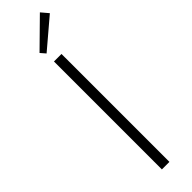

<svg xmlns="http://www.w3.org/2000/svg" viewBox="-294 -840 829 829"><g transform="rotate(-45 120.0 -426.0)"><path d="M97 0V-659H143V0ZM99 -706 79 -729 204 -852 232 -819Z"/></g></svg>

Font: Giro Light
Style: Regular
Weight: 300
Designer: Paul D. Hunt
Foundry: Adobe Systems Incorporated
Version: Version 1.000;PS 1.0;hotconv 1.0.88;makeotf.lib2.5.647800